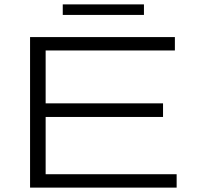

<svg xmlns="http://www.w3.org/2000/svg" viewBox="-20 -855 912 875"><path d="M117 0V-686H777V-625H188V-384H723V-322H188V-61H785V0ZM266 -787V-835H636V-787Z"/></svg>

Font: Archivo Expanded ExtraLight
Style: Regular
Weight: 250
Width: 7
Designer: Hector Gatti
Foundry: Omnibus-Type
Version: Version 2.001